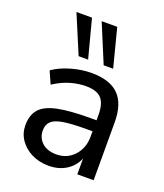

<svg xmlns="http://www.w3.org/2000/svg" viewBox="-140 -848 813 951"><g transform="rotate(20 266.5 -372.5)"><path d="M228 9Q178 9 138 -11Q98 -31 75 -65Q52 -99 52 -141Q52 -194 79 -225.5Q106 -257 170 -270.5Q234 -284 342 -284H375V-313Q375 -372 350.5 -398.5Q326 -425 270 -425Q228 -425 186 -412.5Q144 -400 101 -372L72 -437Q110 -464 165.5 -480Q221 -496 272 -496Q369 -496 416 -449.5Q463 -403 463 -304V0H377V-83Q359 -40 320 -15.5Q281 9 228 9ZM245 -57Q301 -57 338 -97Q375 -137 375 -198V-226H344Q266 -226 222.5 -219Q179 -212 160.5 -194.5Q142 -177 142 -146Q142 -107 169.5 -82Q197 -57 245 -57ZM315 -552 231 -754H313L365 -552ZM183 -552 98 -754H180L233 -552Z"/></g></svg>

Font: Nunito Sans Medium
Style: Regular
Weight: 500
Designer: Vernon Adams
Foundry: Vernon Adams
Version: Version 3.101; ttfautohint (v1.8.4.7-5d5b);gftools[0.9.27]